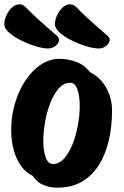

<svg xmlns="http://www.w3.org/2000/svg" viewBox="-20 -856 574 891"><path d="M245 15Q212 15 181.5 2.5Q151 -10 132 -40Q84 -63 58 -120Q32 -177 32 -253Q32 -319 50 -378.5Q68 -438 99 -484Q130 -530 170.5 -556.5Q211 -583 256 -583Q294 -583 332 -569.5Q370 -556 398 -521Q447 -496 473.5 -448Q500 -400 500 -343Q500 -270 485 -205Q470 -140 439 -90.5Q408 -41 360 -13Q312 15 245 15ZM225 -95Q255 -95 278 -121Q301 -147 317 -187.5Q333 -228 341.5 -275Q350 -322 350 -364Q350 -410 339.5 -441Q329 -472 306 -472Q276 -472 253 -446Q230 -420 214 -379.5Q198 -339 189.5 -292Q181 -245 181 -203Q181 -157 192 -126Q203 -95 225 -95ZM437 -631Q416 -631 382 -641Q348 -651 314.5 -667.5Q281 -684 258 -704Q235 -724 235 -744Q235 -764 245 -785.5Q255 -807 271 -821.5Q287 -836 305 -836Q321 -836 335 -822Q356 -800 383.5 -774.5Q411 -749 437 -726.5Q463 -704 479 -690Q489 -681 489 -671Q489 -657 474 -644Q459 -631 437 -631ZM202 -631Q181 -631 147 -641Q113 -651 79.5 -667.5Q46 -684 23 -704Q0 -724 0 -744Q0 -764 10 -785.5Q20 -807 36 -821.5Q52 -836 70 -836Q86 -836 100 -822Q121 -800 148.5 -774.5Q176 -749 202 -726.5Q228 -704 244 -690Q254 -681 254 -671Q254 -657 239 -644Q224 -631 202 -631Z"/></svg>

Font: Protest Riot
Style: Regular
Weight: 400
Designer: Octavio Pardo
Foundry: Ashler Design
Version: Version 2.005; ttfautohint (v1.8.4.7-5d5b)